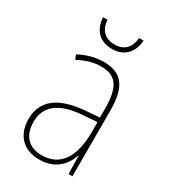

<svg xmlns="http://www.w3.org/2000/svg" viewBox="-180 -802 789 898"><g transform="rotate(30 214.5 -353.0)"><path d="M325 -716H301C297 -666 270 -632 216 -632C162 -632 133 -665 130 -716H106C110 -645 153 -608 215 -608C280 -608 320 -648 325 -716ZM215 -537C170 -537 124 -524 83 -502L93 -478C139 -503 178 -512 215 -512C293 -512 328 -470 328 -350V-302L249 -296C118 -284 42 -234 42 -129C42 -52 86 10 179 10C269 10 310 -43 329 -97H331L333 0H354V-355C354 -485 310 -537 215 -537ZM249 -272 329 -278V-220C328 -98 285 -13 179 -13C110 -13 69 -56 69 -129C69 -219 134 -263 249 -272Z"/></g></svg>

Font: Noto Sans Oriya Cond Thin
Style: Regular
Weight: 100
Width: 3
Designer: Amélie Bonet and Sol Matas
Foundry: Google LLC
Version: Version 2.006